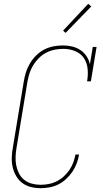

<svg xmlns="http://www.w3.org/2000/svg" viewBox="-20 -982 540 1010"><path d="M193 8Q167 8 141.5 1.5Q116 -5 96.5 -20Q77 -35 64.5 -57Q52 -79 46.5 -103.5Q41 -128 42 -155Q43 -182 48 -208L105 -553Q109 -578 116.5 -602Q124 -626 137.5 -648.5Q151 -671 170 -690Q189 -709 212 -721Q235 -733 260 -738Q285 -743 310 -743Q335 -743 359 -737.5Q383 -732 402.5 -719Q422 -706 435 -686.5Q448 -667 453 -644L468 -735H488L458 -554H438Q444 -586 441 -618.5Q438 -651 421.5 -676Q405 -701 375.5 -713Q346 -725 314 -725Q291 -725 268 -720.5Q245 -716 223.5 -705Q202 -694 184.5 -676.5Q167 -659 154.5 -638.5Q142 -618 135 -595.5Q128 -573 124 -550L67 -205Q63 -182 62 -158Q61 -134 65.5 -111.5Q70 -89 80 -69.5Q90 -50 107.5 -36Q125 -22 147.5 -16Q170 -10 193 -10Q215 -10 236.5 -14Q258 -18 278 -28Q298 -38 315 -53.5Q332 -69 345 -88Q358 -107 365.5 -127.5Q373 -148 377 -169H396Q392 -145 383.5 -122.5Q375 -100 361 -79Q347 -58 328 -40.5Q309 -23 287 -12Q265 -1 241 3.5Q217 8 193 8ZM325 -809 312 -821 444 -962 460 -948Z"/></svg>

Font: Iosevka Curly Slab ThObl
Style: Regular
Weight: 100
Italic angle: -9°
Monospace: yes
Designer: Belleve Invis
Foundry: Belleve Invis
Version: Version 11.0.0; ttfautohint (v1.8.3)